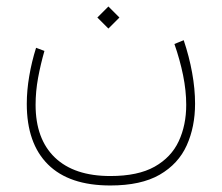

<svg xmlns="http://www.w3.org/2000/svg" viewBox="-20 -359 687 595"><path d="M315.9 -338.9 350.1 -304.7 315.9 -270.5 281.7 -304.7ZM321.8 186.5Q407.7 186.5 459.2 157.5Q510.7 128.4 533.9 78.6Q557.1 28.8 557.1 -34.2Q557.1 -77.6 547.4 -125.7Q537.6 -173.8 520.5 -222.7L549.3 -234.4Q566.4 -183.6 575.4 -133.5Q584.5 -83.5 584.5 -37.6Q584.5 34.2 558.6 91.6Q532.7 148.9 474.9 182.4Q417 215.8 321.8 215.8Q194.3 215.8 128.7 150.6Q63 85.4 63 -37.1Q63 -78.6 70.6 -123Q78.1 -167.5 91.8 -210.9L117.7 -201.2Q106 -160.6 98.1 -118.2Q90.3 -75.7 90.3 -34.2Q90.3 71.8 150.1 129.2Q210 186.5 321.8 186.5Z"/></svg>

Font: Vazirmatn FD Thin
Style: Regular
Weight: 100
Designer: Saber Rastikerdar
Foundry: Saber Rastikerdar
Version: Version 33.003